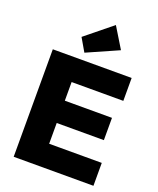

<svg xmlns="http://www.w3.org/2000/svg" viewBox="-175 -1087 977 1190"><g transform="rotate(20 313.5 -492.0)"><path d="M63 0H589V-151H242V-288H553V-435H242V-558H583V-709H63ZM204 -842 254 -756 462 -848 379 -984Z"/></g></svg>

Font: MV Cash ExtraBold
Style: Regular
Weight: 800
Designer: Rodrigo Fuenzalida
Foundry: fragTYPE
Version: Version 1.100;Glyphs 3.1.2 (3151)